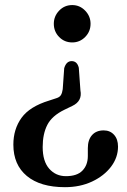

<svg xmlns="http://www.w3.org/2000/svg" viewBox="-20 -606 512 776"><path d="M305 -241Q313.5 -197.5 272.5 -178L240.5 -162.5Q190 -138 171.2 -101.2Q152.5 -64.5 152.5 -12Q152.5 46 179 76Q205.5 106 246.5 106Q291.5 106 313.2 83.5Q335 61 335 24.5V-7Q335 -41 352 -60Q369 -79 399 -79Q425 -79 441 -61.2Q457 -43.5 457 -13.5Q457 30.5 428.8 67.8Q400.5 105 352 127.8Q303.5 150.5 242.5 150.5Q143 150.5 88.5 105.2Q34 60 34 -21.5Q34 -84 67 -129.8Q100 -175.5 178.5 -199.5L207.5 -209Q221 -213 226.2 -221.8Q231.5 -230.5 233.5 -245.5L239.5 -330.5Q248 -359 269.5 -359Q292 -359 298.5 -332ZM272 -585.5Q302.5 -585.5 324.2 -563Q346 -540.5 346 -510Q346 -478.5 324.2 -456.5Q302.5 -434.5 272 -434.5Q240.5 -434.5 219 -456.5Q197.5 -478.5 197.5 -510Q197.5 -540.5 219 -563Q240.5 -585.5 272 -585.5Z"/></svg>

Font: Fraunces 9pt S050
Style: Regular
Weight: 400
Version: Version 1.000; ttfautohint (v1.8.3)